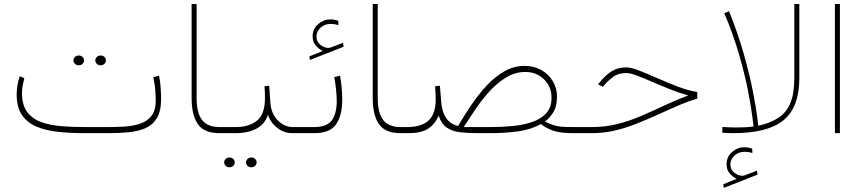

<svg xmlns="http://www.w3.org/2000/svg" viewBox="-20 -663 4291 956"><path d="M516.1 0H402.8Q332 0 270.5 -6.3Q209 -12.7 162.4 -32.2Q115.7 -51.8 89.4 -90.3Q63 -128.9 63 -192.9Q63 -237.8 78.1 -283.2L101.1 -274.4Q96.7 -256.3 93 -237.5Q89.4 -218.8 89.4 -201.2Q89.4 -141.1 114.5 -106.7Q139.6 -72.3 183.3 -55.9Q227.1 -39.6 283.7 -34.9Q340.3 -30.3 402.8 -30.3H516.6Q557.6 -30.3 599.6 -32.7Q641.6 -35.2 677 -46.9Q712.4 -58.6 733.9 -85.7Q755.4 -112.8 755.4 -161.6Q755.4 -183.1 753.2 -213.1Q751 -243.2 743.2 -278.8L772 -286.1Q777.8 -259.3 780 -225.6Q782.2 -191.9 782.2 -170.4Q782.2 -109.4 761 -74.7Q739.7 -40 702.9 -24.2Q666 -8.3 617.9 -4.2Q569.8 0 516.1 0ZM454.6 -362.3Q454.6 -372.1 462.2 -379.4Q469.7 -386.7 481 -386.7Q492.2 -386.7 499.8 -379.6Q507.3 -372.6 507.3 -362.3Q507.3 -352.1 499.8 -345Q492.2 -337.9 481 -337.9Q469.7 -337.9 462.2 -345.2Q454.6 -352.5 454.6 -362.3ZM345.7 -362.3Q345.7 -372.1 353.3 -379.4Q360.8 -386.7 372.1 -386.7Q383.3 -386.7 390.9 -379.6Q398.4 -372.6 398.4 -362.3Q398.4 -352.1 390.9 -345Q383.3 -337.9 372.1 -337.9Q360.8 -337.9 353.3 -345.2Q345.7 -352.5 345.7 -362.3Z M934.1 -643.1H959V-176.3Q959 -99.6 986.6 -64.9Q1014.2 -30.3 1072.3 -30.3H1102.1V0H1072.3Q996.1 0 965.1 -44.9Q934.1 -89.8 934.1 -174.3Z M1081.5 -30.3H1153.8Q1219.2 -30.3 1259 -61.8Q1298.8 -93.3 1299.3 -172.4Q1299.3 -208 1296.9 -233.4L1320.3 -236.3L1326.2 -152.8Q1328.6 -113.8 1345.5 -86.4Q1362.3 -59.1 1386.7 -44.7Q1411.1 -30.3 1436 -30.3H1464.8V0H1436Q1399.9 0 1373 -17.3Q1346.2 -34.7 1331.1 -56.9Q1315.9 -79.1 1314.5 -93.3Q1300.3 -45.9 1257.8 -22.9Q1215.3 0 1152.8 0H1081.5ZM1205.1 145.5Q1205.1 135.7 1212.6 128.4Q1220.2 121.1 1231.4 121.1Q1242.7 121.1 1250.2 128.2Q1257.8 135.3 1257.8 145.5Q1257.8 155.8 1250.2 162.8Q1242.7 169.9 1231.4 169.9Q1220.2 169.9 1212.6 162.6Q1205.1 155.3 1205.1 145.5ZM1096.2 145.5Q1096.2 135.7 1103.8 128.4Q1111.3 121.1 1122.6 121.1Q1133.8 121.1 1141.4 128.2Q1148.9 135.3 1148.9 145.5Q1148.9 155.8 1141.4 162.8Q1133.8 169.9 1122.6 169.9Q1111.3 169.9 1103.8 162.6Q1096.2 155.3 1096.2 145.5Z M1586.9 -409.2Q1567.4 -418.9 1552 -436.8Q1536.6 -454.6 1536.6 -481.4Q1536.6 -519.5 1564 -543Q1591.3 -566.4 1623.5 -566.4Q1636.2 -566.4 1644 -564.9Q1651.9 -563.5 1664.6 -559.1L1665 -537.6Q1646.5 -543.9 1625.5 -543.9Q1597.7 -543.9 1576.7 -525.4Q1555.7 -506.8 1555.7 -481Q1555.7 -454.1 1577.4 -438.2Q1599.1 -422.4 1618.7 -424.8Q1625 -425.3 1632.3 -428.7L1688 -449.7L1690.9 -430.2L1522.9 -364.3L1520.5 -382.3ZM1444.3 -30.3H1544.9Q1608.4 -30.3 1632.6 -64.5Q1656.7 -98.6 1656.7 -159.7Q1656.7 -184.6 1653.3 -217Q1649.9 -249.5 1644.5 -278.8L1672.9 -286.1Q1678.2 -259.3 1681.2 -226.1Q1684.1 -192.9 1684.1 -167.5Q1684.1 -87.9 1653.3 -43.9Q1622.6 0 1545.9 0H1444.3Z M1835.9 -643.1H1860.8V-176.3Q1860.8 -99.6 1888.4 -64.9Q1916 -30.3 1974.1 -30.3H2003.9V0H1974.1Q1897.9 0 1866.9 -44.9Q1835.9 -89.8 1835.9 -174.3Z M2422.4 0H2362.3Q2313.5 0 2273.7 -4.2Q2233.9 -8.3 2206.1 -26.6Q2178.2 -44.9 2164.1 -86.9Q2144.5 -42.5 2110.1 -21.2Q2075.7 0 2014.6 0H1984.4V-30.3H2015.1Q2085.4 -32.7 2117.4 -66.4Q2149.4 -100.1 2149.4 -168Q2149.4 -185.5 2148.4 -200.2Q2147.5 -214.8 2146.5 -233.4L2170.4 -236.3L2177.2 -151.9Q2181.2 -105 2201.4 -75.2Q2221.7 -45.4 2260.7 -35.6Q2291 -87.4 2326.7 -140.1Q2362.3 -192.9 2403.3 -237.1Q2444.3 -281.2 2491.5 -308.1Q2538.6 -335 2592.3 -335Q2638.7 -335 2675 -314.5Q2711.4 -293.9 2732.4 -259Q2753.4 -224.1 2753.4 -181.6Q2753.4 -136.2 2737.1 -107.7Q2720.7 -79.1 2693.4 -57.6Q2717.8 -45.9 2735.6 -40Q2753.4 -34.2 2775.6 -32.2Q2797.9 -30.3 2834 -30.3H2863.8V0H2834Q2771 0 2736.1 -11.7Q2701.2 -23.4 2672.4 -45.4Q2625 -18.1 2560.3 -9Q2495.6 0 2422.4 0ZM2595.7 -304.7Q2545.9 -304.7 2501.7 -278.3Q2457.5 -252 2419.2 -210.2Q2380.9 -168.5 2348.4 -120.6Q2315.9 -72.8 2288.6 -30.3H2420.4Q2474.6 -30.3 2528.6 -35.2Q2582.5 -40 2627.2 -54.7Q2671.9 -69.3 2699 -98.4Q2726.1 -127.4 2726.1 -175.8Q2726.1 -232.4 2688.2 -268.6Q2650.4 -304.7 2595.7 -304.7Z M2844.2 -30.3H2927.2Q2995.6 -30.3 3055.9 -45.9Q3116.2 -61.5 3173.1 -85.9Q3230 -110.4 3287.4 -137.5Q3344.7 -164.6 3406.7 -188Q3358.9 -201.2 3312.3 -220Q3265.6 -238.8 3224.1 -256.8Q3182.6 -274.9 3150.1 -287.1Q3117.7 -299.3 3097.7 -299.3Q3057.6 -299.3 3032 -279.5Q3006.3 -259.8 2986.3 -236.3L2981.9 -231L2958 -242.7L2962.4 -248.5Q2991.2 -286.1 3023.4 -306.9Q3055.7 -327.6 3098.1 -327.6Q3122.1 -327.6 3163.1 -311.5Q3204.1 -295.4 3254.4 -273.2Q3304.7 -251 3356 -231.4Q3407.2 -211.9 3451.7 -205.1V-171.9Q3411.1 -160.2 3371.1 -143.3Q3331.1 -126.5 3270 -98.6Q3198.2 -65.9 3141.1 -43.9Q3084 -22 3032.7 -11Q2981.4 0 2925.8 0H2844.2Z M3647.9 227.5Q3628.4 217.8 3613 200Q3597.7 182.1 3597.7 155.3Q3597.7 117.2 3625 93.8Q3652.3 70.3 3684.6 70.3Q3697.3 70.3 3705.1 71.8Q3712.9 73.2 3725.6 77.6L3726.1 99.1Q3707.5 92.8 3686.5 92.8Q3658.7 92.8 3637.7 111.3Q3616.7 129.9 3616.7 155.8Q3616.7 182.6 3638.4 198.5Q3660.2 214.4 3679.7 211.9Q3686 211.4 3693.4 208L3749 187L3752 206.5L3584 272.5L3581.5 254.4ZM3630.9 0Q3617.7 0 3604.2 -0.7Q3590.8 -1.5 3576.7 -2V-30.8Q3595.2 -29.8 3610.1 -29.1Q3625 -28.3 3640.6 -28.3Q3672.9 -28.3 3691.7 -29.3Q3710.4 -30.3 3731.9 -33.2Q3731.9 -33.2 3726.3 -79.6Q3720.7 -126 3705.6 -205.3Q3690.4 -284.7 3661.6 -386Q3632.8 -487.3 3586.4 -597.2L3609.9 -607.4Q3655.3 -494.6 3684.1 -392.1Q3712.9 -289.6 3728.5 -209.5Q3744.1 -129.4 3750 -83Q3755.9 -36.6 3755.9 -36.6Q3817.4 -50.8 3856.9 -77.1Q3896.5 -103.5 3915.8 -151.1Q3935.1 -198.7 3935.1 -275.4V-643.1H3960V-273.9Q3960 -129.4 3881.6 -64.7Q3803.2 0 3630.9 0Z M4162.1 -643.1V0H4137.2V-643.1Z"/></svg>

Font: Vazirmatn RD FD Thin
Style: Regular
Weight: 100
Designer: Saber Rastikerdar
Foundry: Saber Rastikerdar
Version: Version 33.003